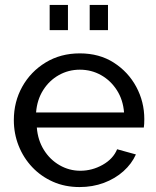

<svg xmlns="http://www.w3.org/2000/svg" viewBox="-20 -747 631 777"><path d="M36 -261Q36 -335 70 -396Q104 -457 164.5 -494Q225 -531 303 -531Q382 -531 440.5 -493.5Q499 -456 531.5 -395.5Q564 -335 564 -265Q564 -255 563.5 -245.5Q563 -236 562 -231H129Q133 -180 157.5 -140.5Q182 -101 221 -78.5Q260 -56 305 -56Q353 -56 395.5 -80Q438 -104 454 -143L530 -122Q513 -84 479.5 -54Q446 -24 400.5 -7Q355 10 302 10Q243 10 194.5 -11.5Q146 -33 110.5 -70.5Q75 -108 55.5 -157Q36 -206 36 -261ZM482 -292Q478 -343 453 -382Q428 -421 389 -443Q350 -465 303 -465Q257 -465 218 -443Q179 -421 154.5 -382Q130 -343 126 -292ZM181 -625V-727H255V-625ZM343 -727H417V-625H343Z"/></svg>

Font: YasnoRaleway Medium
Style: Regular
Weight: 500
Designer: Matt McInerney, Pablo Impallari, Rodrigo Fuenzalida
Foundry: Matt McInerney, Pablo Impallari, Rodrigo Fuenzalida
Version: Version 4.026